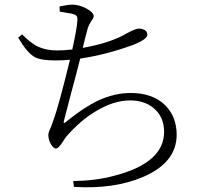

<svg xmlns="http://www.w3.org/2000/svg" viewBox="-20 -781 860 826"><path d="M596 -20C692 -61 740 -122 740 -201C740 -252 724 -294 692 -327C656 -363 606 -381 542 -381C496 -381 450 -370 403 -349C364 -330 320 -302 273 -264C252 -245 251 -248 258 -273C263 -291 272 -328 287 -384C306 -453 318 -502 325 -529C400 -540 477 -560 556 -589C595 -605 614 -619 614 -632C614 -641 610 -647 602 -652C595 -656 586 -658 577 -658C568 -658 550 -651 524 -637C516 -632 510 -629 506 -627C465 -606 409 -588 336 -575C344 -608 351 -636 358 -661C361 -670 366 -680 373 -691C380 -699 383 -706 383 -712C383 -733 330 -761 293 -761C282 -761 264 -759 239 -754C238 -753 237 -753 236 -753L237 -731C251 -729 269 -726 290 -722C292 -721 293 -721 294 -721C310 -716 314 -710 313 -694C312 -673 305 -631 291 -568C262 -565 240 -564 227 -564C196 -564 170 -569 149 -578C126 -587 102 -606 75 -633L58 -619C85 -574 109 -546 130 -535C147 -526 176 -521 218 -521C239 -521 260 -522 281 -524C250 -397 226 -307 207 -256C204 -246 200 -236 195 -225C190 -215 188 -207 188 -200C188 -173 206 -142 221 -142C228 -142 239 -153 252 -174C258 -183 262 -190 265 -193C304 -238 345 -274 390 -301C442 -333 492 -349 540 -349C581 -349 615 -338 642 -315C671 -290 686 -257 686 -214C686 -125 615 -62 472 -25C417 -10 358 -3 295 -2L298 23C413 30 512 16 596 -20Z"/></svg>

Font: AllPunType Light
Style: Regular
Weight: 300
Version: 1.0